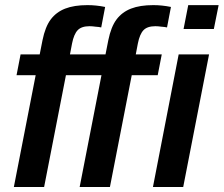

<svg xmlns="http://www.w3.org/2000/svg" viewBox="-20 -745 891 765"><path d="M242.7 -445.3 155.8 0H35.2L122.1 -445.3H45.9L62 -528.3H138.2L149.4 -585Q160.2 -638.2 182.1 -667.5Q204.1 -696.8 239.7 -710.7Q275.4 -724.6 328.6 -724.6Q363.3 -724.6 398.9 -717.3L383.3 -635.7Q379.4 -636.7 373.3 -637.5Q367.2 -638.2 360.4 -638.7Q354.5 -639.6 348.4 -640.1Q342.3 -640.6 336.9 -640.6Q304.7 -640.6 289.6 -624.8Q274.4 -608.9 267.1 -571.8L258.8 -528.3H362.3L346.2 -445.3ZM504.9 -445.3 418 0H297.4L384.3 -445.3H308.1L324.2 -528.3H400.4L411.6 -585Q422.4 -638.2 444.3 -667.5Q466.3 -696.8 502 -710.7Q537.6 -724.6 590.8 -724.6Q625.5 -724.6 661.1 -717.3L645.5 -635.7Q641.6 -636.7 635.5 -637.5Q629.4 -638.2 622.6 -638.7Q616.7 -639.6 610.6 -640.1Q604.5 -640.6 599.1 -640.6Q566.9 -640.6 551.8 -624.8Q536.6 -608.9 529.3 -571.8L521 -528.3H624.5L608.4 -445.3ZM851.1 -724.6 832 -629.4H711.4L730 -724.6ZM813 -528.3 710 0H589.4L691.9 -528.3Z"/></svg>

Font: Arimo SemiBold
Style: Italic
Weight: 600
Italic angle: -12°
Version: Version 1.33